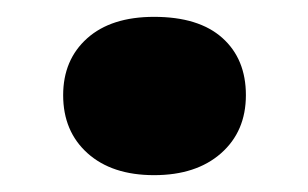

<svg xmlns="http://www.w3.org/2000/svg" viewBox="-20 -419 366 228"><path d="M163 -211Q113 -211 84 -237Q55 -263 55 -306Q55 -348 83.5 -373.5Q112 -399 163 -399Q216 -399 244 -374Q272 -349 272 -306Q272 -263 242.5 -237Q213 -211 163 -211Z"/></svg>

Font: Literata 18pt ExtraBold
Style: Regular
Weight: 800
Designer: Latin by Veronika Burian and Jose Scaglione. Greek by Irene Vlachou. Cyrillic by Vera Evstafieva.
Foundry: TypeTogether
Version: Version 3.103;gftools[0.9.29]